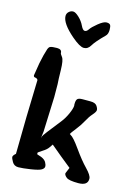

<svg xmlns="http://www.w3.org/2000/svg" viewBox="-129 -938 742 1018"><g transform="rotate(15 242.0 -429.5)"><path d="M342.3 -787.1Q296.4 -741.7 282.7 -718Q269 -694.3 246.6 -694.3Q224.1 -694.3 179.2 -732.9Q109.9 -792.5 109.4 -833Q109.4 -847.2 119.9 -856.7Q130.4 -866.2 143.1 -866.2Q155.8 -866.2 175.8 -847.4Q195.8 -828.6 206.5 -805.7Q217.3 -782.7 228 -782.7Q238.8 -782.7 247.8 -796.6Q256.8 -810.5 284.9 -833.3Q313 -856 328.9 -856Q344.7 -856 349.6 -848.6Q354.5 -841.3 354.5 -821.8Q354.5 -798.3 342.3 -787.1ZM40.5 -555.2Q50.3 -604.5 61 -636.2Q65.9 -649.9 73.2 -652.8Q84 -657.2 110.4 -657.2Q136.7 -657.2 136.7 -636.7Q136.7 -631.8 147.7 -617.7Q158.7 -603.5 159.7 -548.8Q160.6 -495.1 162.6 -472.7L163.1 -402.3L155.8 -210.4L151.4 -175.8H151.9Q152.8 -176.8 153.8 -183.1Q154.8 -190.4 232.9 -288.1Q250 -309.6 263.2 -338.9Q276.4 -368.2 277.3 -385.7L276.4 -387.7V-395.5Q276.4 -414.1 283 -421.9Q289.6 -429.7 312 -429.7H354.5Q380.9 -429.7 390.1 -416.5Q399.4 -403.3 399.4 -393.6Q399.4 -383.8 383.3 -365.7Q367.2 -347.7 354 -322.5Q340.8 -297.4 318.4 -269Q295.9 -240.7 293.5 -234.4Q293.9 -233.4 298.3 -231Q315.4 -222.7 353.5 -168.9Q391.6 -115.2 422.9 -83Q455.1 -49.8 455.1 -32.2V-31.7V-30.3Q455.1 5.9 403.8 5.9Q352.5 5.9 338.6 -5.4Q324.7 -16.6 324.7 -26.4V-27.3L338.4 -60.1Q278.8 -107.4 220.7 -156.7Q216.8 -151.4 207.8 -137.9Q198.7 -124.5 178.2 -111.8Q153.3 -96.2 153.3 -93Q153.3 -89.8 154.8 -85.4L178.2 -77.6Q197.8 -69.3 205.1 -56.6Q212.4 -43.9 212.4 -33.7Q212.4 -23.4 199.2 -15.1Q186 -6.8 141.8 0Q97.7 6.8 75 6.8Q52.2 6.8 41.3 -11.7Q30.3 -30.3 30.3 -38.3Q30.3 -46.4 44.9 -58.6Q46.9 -263.2 53.7 -465.3Q51.8 -472.7 42 -475.1Q25.4 -476.1 30.3 -492.2Z"/></g></svg>

Font: Drukaatie burti
Style: Demi
Weight: 600
Version: Version 0.14